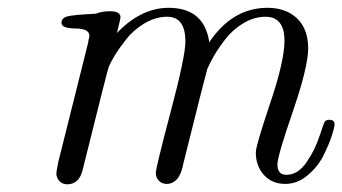

<svg xmlns="http://www.w3.org/2000/svg" viewBox="-20 -462 881 494"><path d="M125 -16.1Q125 -20 129.9 -44.9L207 -353Q207 -356 208.5 -361.6Q210 -367.2 210 -370.1Q210 -388.2 174.1 -388.7Q138.2 -389.2 138.2 -402.8Q138.2 -416 153.6 -419.9Q168.9 -423.8 227.1 -426.8Q239.3 -432.6 262.2 -433.1Q290 -433.1 290 -418Q290 -413.1 280.8 -377Q342.8 -441.9 414.1 -441.9Q503.9 -441.9 518.1 -356Q518.1 -354 518.1 -353Q578.1 -441.9 668 -441.9Q715.8 -441.9 744.4 -414.6Q772.9 -387.2 772.9 -337.9Q772.9 -290 733.4 -175Q693.8 -60.1 693.8 -39.1Q693.8 -12.2 716.8 -12.2Q746.6 -12.2 768.8 -44.7Q791 -77.1 802.5 -113Q814 -148.9 816.9 -150.9Q821.8 -153.8 827.1 -153.8Q840.8 -153.8 840.8 -142.1Q840.8 -134.3 833.5 -112.1Q826.2 -89.8 812 -61.5Q797.9 -33.2 771.5 -11Q745.1 11.2 713.9 11.2Q679.7 11.2 658.9 -12Q638.2 -35.2 638.2 -69.8Q638.2 -86.9 675 -196Q711.9 -305.2 711.9 -356.9Q711.9 -418.9 663.1 -418.9Q634.3 -418.9 606.7 -402.6Q579.1 -386.2 560.1 -361.6Q541 -336.9 530 -317.4Q519 -297.9 513.2 -284.2Q509.3 -272 451.2 -39.1L450.2 -33.2Q448.2 -27.3 447 -22.7Q445.8 -18.1 442.4 -11.5Q439 -4.9 435.1 -0.5Q431.2 3.9 424.1 7.6Q417 11.2 409.2 11.2Q397 11.2 388.9 3.2Q380.9 -4.9 380.9 -17.1Q380.9 -30.3 418.9 -173.6Q457 -316.9 457 -355Q457 -418.9 410.2 -418.9Q380.4 -418.9 351.8 -401.9Q323.2 -384.8 304.2 -360.4Q285.2 -335.9 274.7 -318.4Q264.2 -300.8 259.8 -290Q256.8 -283.2 192.9 -25.9Q184.1 12.2 152.8 12.2Q140.6 12.2 132.8 3.7Q125 -4.9 125 -16.1Z"/></svg>

Font: CMU Classical Serif
Style: Italic
Weight: 500
Italic angle: -14.04°
Version: Version 0.7.0